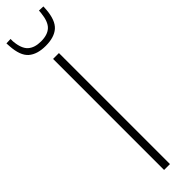

<svg xmlns="http://www.w3.org/2000/svg" viewBox="-349 -876 856 856"><g transform="rotate(-45 78.5 -448.5)"><path d="M60 0V-700H97V0ZM78 -764Q25 -764 -4 -789Q-33 -814 -37 -878Q-38 -887 -38 -896L-11 -897Q-11 -894 -11 -890Q-11 -886 -11 -882Q-7 -833 15 -813Q37 -793 78 -793Q119 -793 140.5 -813Q162 -833 167 -883Q167 -891 168 -897L195 -896Q195 -887 194 -877Q189 -814 160.5 -789Q132 -764 78 -764Z"/></g></svg>

Font: Georama SemiCondensed ExtraLight
Style: Regular
Weight: 200
Width: 4
Designer: Jean-Baptiste Levee
Foundry: Production Type
Version: Version 1.000